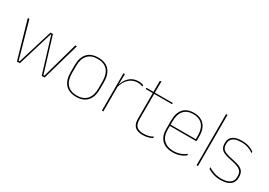

<svg xmlns="http://www.w3.org/2000/svg" viewBox="7 -1406 3026 2161"><g transform="rotate(30 1520.5 -326.0)"><path d="M181 0 42 -485.5H62.5L194 -16.5H206L345 -471H377L516 -16.5H528L659.5 -485.5H680L541 0H503L387.5 -378.5L363.5 -456H358L334 -378L219 0Z M955 11.5Q861.5 11.5 813 -42.5Q764.5 -96.5 764.5 -197.5V-289Q764.5 -390 813.2 -443.5Q862 -497 955 -497Q1048 -497 1096.8 -443.5Q1145.5 -390 1145.5 -289V-197.5Q1145.5 -96.5 1096.8 -42.5Q1048 11.5 955 11.5ZM955 -5Q1038.5 -5 1082.8 -54.5Q1127 -104 1127 -197.5V-289Q1127 -382 1083 -431.2Q1039 -480.5 955 -480.5Q871 -480.5 827 -431.2Q783 -382 783 -289V-197.5Q783 -104 827 -54.5Q871 -5 955 -5Z M1301 -308.5 1291.5 -320.5 1297 -325Q1313.5 -402 1361.5 -447.2Q1409.5 -492.5 1479.5 -492.5Q1500.5 -492.5 1516.8 -489Q1533 -485.5 1544 -480.5L1545.5 -462.5Q1532.5 -468 1515.5 -471.5Q1498.5 -475 1478 -475Q1416.5 -475 1369.2 -433.2Q1322 -391.5 1301 -308.5ZM1285.5 0V-485.5H1304L1301.5 -335L1304 -332.5V0Z M1821 9Q1772.5 9 1742 -5.2Q1711.5 -19.5 1697 -49Q1682.5 -78.5 1682.5 -123V-462.5H1701V-124.5Q1701 -65.5 1728.5 -37Q1756 -8.5 1821.5 -8.5Q1852.5 -8.5 1882.8 -16.2Q1913 -24 1941 -40L1938.5 -20Q1915.5 -7 1884.2 1Q1853 9 1821 9ZM1591 -457V-473H1934.5L1932 -457ZM1682.5 -468V-614L1702 -621.5L1700.5 -468Z M2208 9.5Q2116.5 9.5 2066 -40.2Q2015.5 -90 2015.5 -180.5V-292.5Q2015.5 -392.5 2062.2 -444.8Q2109 -497 2198 -497Q2256.5 -497 2297.2 -473.5Q2338 -450 2359 -405.2Q2380 -360.5 2380 -296.5V-279.5Q2380 -268.5 2379.8 -257.5Q2379.5 -246.5 2378.5 -233H2361.5Q2361.5 -250.5 2361.5 -266.5Q2361.5 -282.5 2361.5 -296Q2361.5 -355.5 2342.8 -396.5Q2324 -437.5 2287.5 -459Q2251 -480.5 2198 -480.5Q2118 -480.5 2076 -432.5Q2034 -384.5 2034 -292.5V-243.5V-239.5V-181Q2034 -140 2045.8 -108Q2057.5 -76 2080 -53.8Q2102.5 -31.5 2135 -19.8Q2167.5 -8 2208.5 -8Q2256 -8 2296 -22.8Q2336 -37.5 2371 -65L2368.5 -43Q2339 -19 2298 -4.8Q2257 9.5 2208 9.5ZM2024 -233V-249.5H2372V-233Z M2515.5 0V-664.5H2534V0Z M2830.5 9.5Q2772 9.5 2730.2 -5.5Q2688.5 -20.5 2662.5 -37.5L2659.5 -59Q2694.5 -37 2735.8 -22.5Q2777 -8 2831.5 -8Q2900 -8 2939 -34.8Q2978 -61.5 2978 -113.5V-123.5Q2978 -157 2965.5 -179Q2953 -201 2920.5 -216.2Q2888 -231.5 2827.5 -243Q2766 -254.5 2730.5 -270Q2695 -285.5 2680.2 -310.5Q2665.5 -335.5 2665.5 -374.5V-379.5Q2665.5 -434.5 2704.8 -464.5Q2744 -494.5 2822.5 -494.5Q2878.5 -494.5 2918.2 -480Q2958 -465.5 2981.5 -447.5L2984.5 -427Q2954 -449 2914.8 -463.2Q2875.5 -477.5 2822 -477.5Q2775 -477.5 2744.5 -465.8Q2714 -454 2699 -432Q2684 -410 2684 -379.5V-374.5Q2684 -339.5 2697.2 -318.2Q2710.5 -297 2743 -284Q2775.5 -271 2832 -260Q2896 -248 2931.8 -231.2Q2967.5 -214.5 2982 -188.8Q2996.5 -163 2996.5 -124.5V-113.5Q2996.5 -54 2952.8 -22.2Q2909 9.5 2830.5 9.5Z"/></g></svg>

Font: Anek Tamil Thin
Style: Regular
Weight: 250
Designer: Aadarsh Rajan (Tamil), Yesha Goshar (Latin)
Foundry: Ek Type
Version: Version 1.003